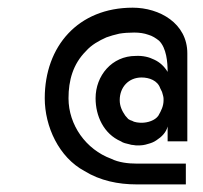

<svg xmlns="http://www.w3.org/2000/svg" viewBox="-20 -485 533 505"><path d="M472.7 -113.3V-344.7C472.7 -423.8 399.4 -464.8 329.1 -464.8C185.5 -464.8 97.7 -363.3 97.7 -226.6C97.7 -152.3 134.8 -71.3 202.1 -35.2C243.2 -9.8 291 0 338.9 0H468.8V-54.7H338.9C317.4 -54.7 292 -57.6 272.5 -67.4C206.1 -91.8 160.2 -156.2 160.2 -226.6C160.2 -273.4 171.9 -316.4 206.1 -350.6C220.7 -367.2 240.2 -377.9 259.8 -386.7C270.5 -390.6 281.2 -393.6 293.9 -396.5C305.7 -398.4 318.4 -399.4 333 -399.4C346.7 -399.4 359.4 -397.5 370.1 -393.6C380.9 -390.6 389.6 -384.8 398.4 -377.9C418 -358.4 420.9 -321.3 420.9 -295.9C412.1 -310.5 400.4 -321.3 385.7 -328.1C372.1 -335 355.5 -338.9 336.9 -337.9C274.4 -337.9 231.4 -286.1 231.4 -226.6C231.4 -179.7 252.9 -132.8 297.9 -113.3C300.8 -111.3 304.7 -109.4 308.6 -108.4C312.5 -107.4 316.4 -106.4 320.3 -105.5C323.2 -104.5 327.1 -103.5 331.1 -103.5C335 -102.5 338.9 -102.5 343.8 -102.5C352.5 -102.5 360.4 -103.5 369.1 -106.4C377 -108.4 384.8 -111.3 391.6 -116.2C405.3 -125 417 -136.7 420.9 -152.3V-113.3ZM309.6 -180.7C300.8 -193.4 294.9 -206.1 294.9 -221.7C294.9 -255.9 318.4 -281.2 352.5 -281.2C372.1 -281.2 394.5 -273.4 401.4 -252.9L406.2 -243.2C407.2 -239.3 408.2 -235.4 409.2 -232.4C410.2 -229.5 410.2 -225.6 410.2 -221.7C410.2 -206.1 404.3 -194.3 396.5 -180.7C387.7 -168 368.2 -162.1 352.5 -162.1C345.7 -162.1 334 -163.1 328.1 -167C324.2 -168 320.3 -169.9 317.4 -171.9C314.5 -174.8 312.5 -177.7 309.6 -180.7Z"/></svg>

Font: My Font
Style: Regular
Weight: 400
Designer: Alfredo Marco Pradil
Version: Version 0.001